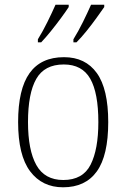

<svg xmlns="http://www.w3.org/2000/svg" viewBox="-20 -786 537 816"><path d="M248 10Q159 10 108 -58Q57 -126 57 -267Q57 -407 105.5 -475Q154 -543 252 -543Q343 -543 391.5 -475.5Q440 -408 440 -267Q440 -125 391.5 -57.5Q343 10 248 10ZM249 -21Q332 -21 365 -86Q398 -151 398 -267Q398 -391 363.5 -451.5Q329 -512 251 -512Q169 -512 134 -450.5Q99 -389 99 -267Q99 -148 134.5 -84.5Q170 -21 249 -21ZM292 -619Q313 -653 332.5 -692.5Q352 -732 367 -766H423V-756Q411 -739 391 -711Q371 -683 348 -654.5Q325 -626 305 -606H292ZM141 -619Q162 -653 181.5 -692.5Q201 -732 216 -766H272V-756Q261 -739 240.5 -711Q220 -683 197 -654.5Q174 -626 155 -606H141Z"/></svg>

Font: Noto Serif Lao SemiCondensed ExtraLight
Style: Regular
Weight: 200
Width: 4
Designer: Monotype Design Team
Foundry: Monotype Imaging Inc.
Version: Version 2.003; ttfautohint (v1.8.4.7-5d5b)